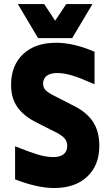

<svg xmlns="http://www.w3.org/2000/svg" viewBox="-20 -925 550 957"><path d="M161.1 -314.9Q97.2 -347.2 66.2 -391.8Q35.2 -436.5 35.2 -502Q35.2 -598.6 95.2 -655.3Q155.3 -711.9 259.8 -711.9Q348.1 -711.9 451.2 -667V-504.9Q383.3 -535.2 341.8 -548.1Q300.3 -561 265.1 -561Q230.5 -561 212.6 -546.9Q194.8 -532.7 194.8 -508.8Q194.8 -488.3 207.3 -475.6Q219.7 -462.9 247.1 -449.2L349.1 -397Q413.6 -364.3 444.3 -316.7Q475.1 -269 475.1 -198.2Q475.1 -101.6 414.8 -44.7Q354.5 12.2 250 12.2Q167 12.2 55.2 -30.8V-195.8Q128.9 -166.5 169.4 -154.3Q210 -142.1 245.1 -142.1Q279.8 -142.1 297.4 -156.5Q314.9 -170.9 314.9 -196.8Q314.9 -220.2 302.5 -234.6Q290 -249 263.2 -263.2ZM68.8 -904.8H200.2L254.9 -821.8L310.1 -904.8H440.9L339.8 -734.9H169.9Z"/></svg>

Font: TASA Explorer
Style: Regular
Weight: 900
Designer: Weizhong Zhang
Foundry: Local Remote
Version: Version 1.000;Glyphs 3.1.2 (3151)